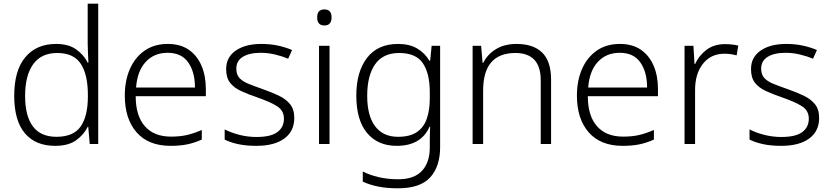

<svg xmlns="http://www.w3.org/2000/svg" viewBox="-20 -780 4503 1040"><path d="M279 10Q172 10 114.5 -58.5Q57 -127 57 -261Q57 -398 117 -470Q177 -542 284 -542Q351 -542 392.5 -512.5Q434 -483 455 -441H459Q458 -464 456.5 -492.5Q455 -521 455 -545V-760H512V0H466L458 -93H455Q434 -50 392 -20Q350 10 279 10ZM286 -39Q378 -39 417 -95Q456 -151 456 -257V-266Q456 -376 417.5 -434.5Q379 -493 290 -493Q204 -493 160 -432.5Q116 -372 116 -260Q116 -152 158 -95.5Q200 -39 286 -39Z M889 -542Q957 -542 1002.5 -510.5Q1048 -479 1071.5 -424Q1095 -369 1095 -298V-259H715Q715 -153 764.5 -96.5Q814 -40 906 -40Q955 -40 992 -48.5Q1029 -57 1073 -76V-24Q1033 -6 994 2Q955 10 904 10Q784 10 720 -63Q656 -136 656 -262Q656 -343 683.5 -406Q711 -469 763 -505.5Q815 -542 889 -542ZM888 -494Q815 -494 769.5 -445Q724 -396 717 -306H1036Q1036 -390 999.5 -442Q963 -494 888 -494Z M1574 -141Q1574 -69 1520 -29.5Q1466 10 1368 10Q1312 10 1269 0.5Q1226 -9 1197 -24V-79Q1232 -61 1277 -49.5Q1322 -38 1369 -38Q1447 -38 1482.5 -64.5Q1518 -91 1518 -137Q1518 -181 1481 -204.5Q1444 -228 1372 -253Q1322 -270 1284.5 -287.5Q1247 -305 1226 -332Q1205 -359 1205 -406Q1205 -470 1257 -506Q1309 -542 1396 -542Q1444 -542 1485.5 -533Q1527 -524 1562 -509L1541 -462Q1510 -475 1471 -484.5Q1432 -494 1393 -494Q1330 -494 1295 -472Q1260 -450 1260 -408Q1260 -376 1277 -357.5Q1294 -339 1326 -326Q1358 -313 1404 -297Q1452 -280 1490 -262Q1528 -244 1551 -216Q1574 -188 1574 -141Z M1737 -729Q1776 -729 1776 -686Q1776 -642 1737 -642Q1698 -642 1698 -686Q1698 -729 1737 -729ZM1765 -532V0H1708V-532Z M2136 -542Q2198 -542 2239.5 -517.5Q2281 -493 2306 -451H2310L2318 -532H2364V17Q2364 122 2310 181Q2256 240 2135 240Q2075 240 2028.5 230.5Q1982 221 1945 204V149Q1982 168 2031 179.5Q2080 191 2137 191Q2224 191 2266 145Q2308 99 2308 20V-11Q2308 -32 2308.5 -53.5Q2309 -75 2310 -94H2307Q2261 10 2129 10Q2026 10 1968 -60Q1910 -130 1910 -262Q1910 -391 1968 -466.5Q2026 -542 2136 -542ZM2142 -493Q2055 -493 2012 -432Q1969 -371 1969 -261Q1969 -153 2012 -96Q2055 -39 2136 -39Q2202 -39 2239.5 -65.5Q2277 -92 2292.5 -139Q2308 -186 2308 -246V-281Q2308 -382 2270.5 -437.5Q2233 -493 2142 -493Z M2778 -542Q2869 -542 2917 -495Q2965 -448 2965 -348V0H2909V-344Q2909 -420 2874 -456.5Q2839 -493 2772 -493Q2597 -493 2597 -290V0H2540V-532H2586L2594 -440H2598Q2619 -484 2665 -513Q2711 -542 2778 -542Z M3338 -542Q3406 -542 3451.5 -510.5Q3497 -479 3520.5 -424Q3544 -369 3544 -298V-259H3164Q3164 -153 3213.5 -96.5Q3263 -40 3355 -40Q3404 -40 3441 -48.5Q3478 -57 3522 -76V-24Q3482 -6 3443 2Q3404 10 3353 10Q3233 10 3169 -63Q3105 -136 3105 -262Q3105 -343 3132.5 -406Q3160 -469 3212 -505.5Q3264 -542 3338 -542ZM3337 -494Q3264 -494 3218.5 -445Q3173 -396 3166 -306H3485Q3485 -390 3448.5 -442Q3412 -494 3337 -494Z M3907 -541Q3946 -541 3979 -533L3970 -480Q3938 -489 3904 -489Q3831 -489 3788 -435Q3745 -381 3745 -292V0H3688V-532H3736L3742 -433H3745Q3765 -478 3806 -509.5Q3847 -541 3907 -541Z M4417 -141Q4417 -69 4363 -29.5Q4309 10 4211 10Q4155 10 4112 0.5Q4069 -9 4040 -24V-79Q4075 -61 4120 -49.5Q4165 -38 4212 -38Q4290 -38 4325.5 -64.5Q4361 -91 4361 -137Q4361 -181 4324 -204.5Q4287 -228 4215 -253Q4165 -270 4127.5 -287.5Q4090 -305 4069 -332Q4048 -359 4048 -406Q4048 -470 4100 -506Q4152 -542 4239 -542Q4287 -542 4328.5 -533Q4370 -524 4405 -509L4384 -462Q4353 -475 4314 -484.5Q4275 -494 4236 -494Q4173 -494 4138 -472Q4103 -450 4103 -408Q4103 -376 4120 -357.5Q4137 -339 4169 -326Q4201 -313 4247 -297Q4295 -280 4333 -262Q4371 -244 4394 -216Q4417 -188 4417 -141Z"/></svg>

Font: Noto Sans Bengali UI Light
Style: Regular
Weight: 300
Designer: Jelle Bosma - Monotype Design Team
Foundry: Monotype Imaging Inc.
Version: Version 2.003; ttfautohint (v1.8.4.7-5d5b)